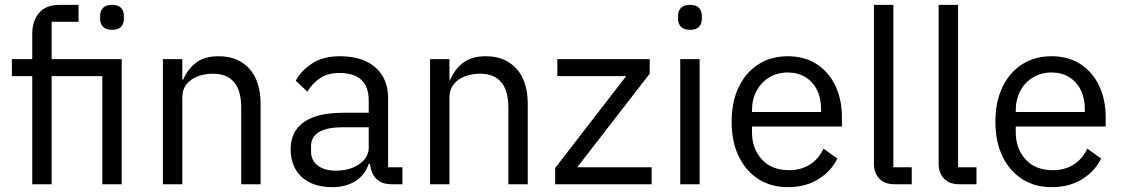

<svg xmlns="http://www.w3.org/2000/svg" viewBox="-20 -760 4628 792"><path d="M113 0V-446H29V-516H113V-620Q113 -673 141 -706.5Q169 -740 226 -740H304V-670H193V-516H482V0H402V-446H193V0ZM442 -637Q417 -637 405 -649.5Q393 -662 393 -682V-695Q393 -715 405 -727.5Q417 -740 442 -740Q468 -740 479.5 -727.5Q491 -715 491 -695V-682Q491 -662 479.5 -649.5Q468 -637 442 -637Z M732 0H652V-516H732V-432H736Q755 -476 789.5 -502Q824 -528 882 -528Q962 -528 1008.5 -476.5Q1055 -425 1055 -331V0H975V-317Q975 -386 945.5 -421Q916 -456 858 -456Q826 -456 797 -445.5Q768 -435 750 -413Q732 -391 732 -358Z M1640 0H1595Q1563 0 1543 -13.5Q1523 -27 1514 -51Q1505 -75 1505 -106V-113L1536 -84H1501Q1485 -37 1445.5 -12.5Q1406 12 1352 12Q1270 12 1224.5 -30Q1179 -72 1179 -144Q1179 -193 1203 -226.5Q1227 -260 1275.5 -277.5Q1324 -295 1399 -295H1501V-346Q1501 -401 1471 -430Q1441 -459 1379 -459Q1333 -459 1301 -438Q1269 -417 1248 -382L1200 -427Q1221 -468 1267 -498Q1313 -528 1383 -528Q1476 -528 1528.5 -482Q1581 -436 1581 -354V-70H1640ZM1501 -235H1395Q1327 -235 1295 -215Q1263 -195 1263 -157V-136Q1263 -98 1291 -77Q1319 -56 1365 -56Q1405 -56 1435.5 -68.5Q1466 -81 1483.5 -102.5Q1501 -124 1501 -150Z M1834 0H1754V-516H1834V-432H1838Q1857 -476 1891.5 -502Q1926 -528 1984 -528Q2064 -528 2110.5 -476.5Q2157 -425 2157 -331V0H2077V-317Q2077 -386 2047.5 -421Q2018 -456 1960 -456Q1928 -456 1899 -445.5Q1870 -435 1852 -413Q1834 -391 1834 -358Z M2668 0H2270V-67L2563 -446H2279V-516H2660V-456L2361 -70H2668Z M2826 -637Q2801 -637 2789 -649.5Q2777 -662 2777 -682V-695Q2777 -715 2789 -727.5Q2801 -740 2826 -740Q2852 -740 2863.5 -727.5Q2875 -715 2875 -695V-682Q2875 -662 2863.5 -649.5Q2852 -637 2826 -637ZM2786 0V-516H2866V0Z M3230 12Q3160 12 3108 -21.5Q3056 -55 3027 -115.5Q2998 -176 2998 -258Q2998 -340 3027 -400.5Q3056 -461 3108 -494.5Q3160 -528 3230 -528Q3299 -528 3349 -495.5Q3399 -463 3426 -406Q3453 -349 3453 -276V-238H3082V-214Q3082 -147 3122.5 -102.5Q3163 -58 3235 -58Q3284 -58 3320.5 -81Q3357 -104 3377 -147L3434 -106Q3409 -54 3356 -21Q3303 12 3230 12ZM3230 -461Q3187 -461 3153.5 -441Q3120 -421 3101 -385.5Q3082 -350 3082 -305V-298H3367V-309Q3367 -355 3350 -389Q3333 -423 3302 -442Q3271 -461 3230 -461Z M3741 0H3670Q3629 0 3607 -23.5Q3585 -47 3585 -83V-740H3665V-70H3741Z M4008 0H3937Q3896 0 3874 -23.5Q3852 -47 3852 -83V-740H3932V-70H4008Z M4318 12Q4248 12 4196 -21.5Q4144 -55 4115 -115.5Q4086 -176 4086 -258Q4086 -340 4115 -400.5Q4144 -461 4196 -494.5Q4248 -528 4318 -528Q4387 -528 4437 -495.5Q4487 -463 4514 -406Q4541 -349 4541 -276V-238H4170V-214Q4170 -147 4210.5 -102.5Q4251 -58 4323 -58Q4372 -58 4408.5 -81Q4445 -104 4465 -147L4522 -106Q4497 -54 4444 -21Q4391 12 4318 12ZM4318 -461Q4275 -461 4241.5 -441Q4208 -421 4189 -385.5Q4170 -350 4170 -305V-298H4455V-309Q4455 -355 4438 -389Q4421 -423 4390 -442Q4359 -461 4318 -461Z"/></svg>

Font: IBM Plex Sans
Style: Regular
Weight: 400
Designer: Mike Abbink, Paul van der Laan, Pieter van Rosmalen
Foundry: Bold Monday
Version: Version 3.201